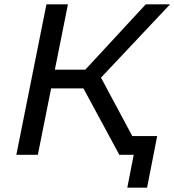

<svg xmlns="http://www.w3.org/2000/svg" viewBox="-20 -720 811 893"><path d="M56 0 196 -700H296L156 0ZM188 -309 204 -396H431L415 -309ZM535 0 348 -346 432 -392 642 0ZM433 -341 338 -354 658 -700H771ZM572 153 607 -26 627 0H534L551 -87H711L664 153Z"/></svg>

Font: MOST Montserrat Medium
Style: Italic
Weight: 500
Italic angle: -11.3°
Designer: Julieta Ulanovsky
Foundry: Julieta Ulanovsky
Version: Version 8.000;March 11, 2024;FontCreator 15.0.0.2926 64-bit